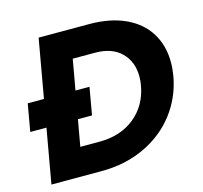

<svg xmlns="http://www.w3.org/2000/svg" viewBox="-102 -815 980 928"><g transform="rotate(-15 388.0 -351.0)"><path d="M44 0H295Q414 0 511 -45.5Q608 -91 669.5 -171.5Q731 -252 749 -354Q755 -389 755 -422Q755 -506 715.5 -569.5Q676 -633 600.5 -667.5Q525 -702 421 -702H168ZM301 -561H413Q497 -561 543.5 -515Q590 -469 590 -394Q590 -371 586 -351Q569 -254 498.5 -197Q428 -140 323 -140H226ZM344 -409H35L11 -272H320Z"/></g></svg>

Font: Geom Bold
Style: Bold Italic
Weight: 700
Italic angle: -10°
Version: Version 1.102